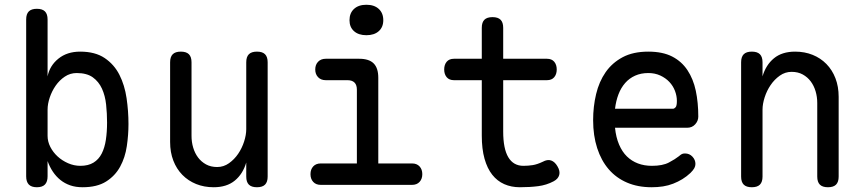

<svg xmlns="http://www.w3.org/2000/svg" viewBox="-20 -777 3640 807"><path d="M135 10Q112 10 101 -1.5Q90 -13 90 -36V-695Q90 -718 101 -729Q112 -740 135 -740Q158 -740 169 -729Q180 -718 180 -695V-456Q189 -501 225.5 -530.5Q262 -560 317 -560Q380 -560 420 -533Q460 -506 482 -462.5Q504 -419 512 -364.5Q520 -310 520 -256Q520 -210 513 -162.5Q506 -115 485 -76.5Q464 -38 426 -14Q388 10 327 10Q298 10 275 2Q252 -6 234 -20.5Q216 -35 202.5 -55Q189 -75 180 -100V-36Q180 -13 169 -1.5Q158 10 135 10ZM318 -80Q351 -80 373 -93.5Q395 -107 407.5 -131.5Q420 -156 425 -189.5Q430 -223 430 -262Q430 -300 426 -337.5Q422 -375 408.5 -404.5Q395 -434 370 -452Q345 -470 302 -470Q275 -470 252.5 -455Q230 -440 214 -417Q198 -394 189 -367Q180 -340 180 -316V-206Q180 -182 191.5 -159.5Q203 -137 222 -119.5Q241 -102 266 -91Q291 -80 318 -80Z M1015 -234V-515Q1015 -538 1026 -549Q1037 -560 1060 -560Q1083 -560 1094 -549Q1105 -538 1105 -515V-35Q1105 -12 1094 -1Q1083 10 1060 10Q1037 10 1026 -1Q1015 -12 1015 -35V-94Q1001 -46 967 -18Q933 10 878 10Q838 10 804.5 -3.5Q771 -17 746.5 -42Q722 -67 708.5 -102Q695 -137 695 -180V-515Q695 -538 706 -549Q717 -560 740 -560Q763 -560 774 -549Q785 -538 785 -515V-206Q785 -180 792 -156.5Q799 -133 812.5 -115Q826 -97 846 -86Q866 -75 893 -75Q920 -75 942.5 -91Q965 -107 981 -130.5Q997 -154 1006 -182Q1015 -210 1015 -234Z M1712 -90Q1732 -90 1743.5 -77.5Q1755 -65 1755 -45Q1755 -25 1743.5 -12.5Q1732 0 1712 0H1328Q1308 0 1296.5 -12.5Q1285 -25 1285 -45Q1285 -65 1296.5 -77.5Q1308 -90 1328 -90H1480V-400Q1480 -420 1470 -430Q1460 -440 1440 -440H1349Q1329 -440 1317 -452.5Q1305 -465 1305 -485Q1305 -505 1317 -517.5Q1329 -530 1349 -530H1490Q1531 -530 1550.5 -510.5Q1570 -491 1570 -450V-90ZM1520 -629Q1487 -629 1468 -646Q1449 -663 1449 -692Q1449 -722 1468 -739.5Q1487 -757 1520 -757Q1553 -757 1572 -739.5Q1591 -722 1591 -692Q1591 -663 1572 -646Q1553 -629 1520 -629Z M2279 -530Q2299 -530 2309.5 -517.5Q2320 -505 2320 -485Q2320 -465 2309.5 -452.5Q2299 -440 2279 -440H2095V-224Q2095 -152 2116.5 -116Q2138 -80 2180 -80Q2200 -80 2219 -83Q2238 -86 2261 -97Q2281 -108 2296.5 -102.5Q2312 -97 2323 -78Q2335 -58 2330.5 -41.5Q2326 -25 2307 -15Q2277 1 2242 5.5Q2207 10 2165 10Q2129 10 2099.5 -3Q2070 -16 2049 -42.5Q2028 -69 2016.5 -110Q2005 -151 2005 -207V-440H1888Q1868 -440 1857.5 -452.5Q1847 -465 1847 -485Q1847 -505 1857.5 -517.5Q1868 -530 1888 -530H2005V-660Q2005 -683 2016 -694Q2027 -705 2050 -705Q2073 -705 2084 -694Q2095 -683 2095 -660V-530Z M2859 -132Q2878 -132 2890.5 -118.5Q2903 -105 2903 -88Q2903 -79 2898.5 -70.5Q2894 -62 2882 -50Q2866 -35 2848 -24Q2830 -13 2809.5 -5Q2789 3 2766.5 6.5Q2744 10 2719 10Q2661 10 2615.5 -9.5Q2570 -29 2538.5 -65.5Q2507 -102 2490 -154.5Q2473 -207 2473 -272Q2473 -329 2485.5 -381.5Q2498 -434 2525.5 -473.5Q2553 -513 2597 -536.5Q2641 -560 2705 -560Q2765 -560 2805 -539.5Q2845 -519 2869.5 -482Q2894 -445 2904.5 -395.5Q2915 -346 2915 -287Q2915 -269 2902 -254.5Q2889 -240 2868 -240H2565Q2569 -200 2582 -169.5Q2595 -139 2615 -119.5Q2635 -100 2661.5 -90Q2688 -80 2720 -80Q2765 -80 2791.5 -94Q2818 -108 2833 -120Q2841 -127 2846 -129.5Q2851 -132 2859 -132ZM2565 -320H2809Q2814 -320 2819.5 -326Q2825 -332 2825 -353Q2825 -374 2817 -395Q2809 -416 2793.5 -432.5Q2778 -449 2755.5 -459.5Q2733 -470 2705 -470Q2674 -470 2649.5 -459Q2625 -448 2607.5 -428Q2590 -408 2579.5 -380.5Q2569 -353 2565 -320Z M3185 -316V-35Q3185 -12 3174 -1Q3163 10 3140 10Q3117 10 3106 -1Q3095 -12 3095 -35V-515Q3095 -538 3106 -549Q3117 -560 3140 -560Q3163 -560 3174 -549Q3185 -538 3185 -515V-456Q3199 -504 3233 -532Q3267 -560 3322 -560Q3362 -560 3395.5 -546.5Q3429 -533 3453.5 -508Q3478 -483 3491.5 -448Q3505 -413 3505 -370V-35Q3505 -12 3494 -1Q3483 10 3460 10Q3437 10 3426 -1Q3415 -12 3415 -35V-344Q3415 -370 3408 -393.5Q3401 -417 3387.5 -435Q3374 -453 3354 -464Q3334 -475 3307 -475Q3280 -475 3257.5 -459Q3235 -443 3219 -419.5Q3203 -396 3194 -368Q3185 -340 3185 -316Z"/></svg>

Font: Maple Mono Normal
Style: Regular
Weight: 400
Monospace: yes
Designer: subframe7536
Version: Version 7.000